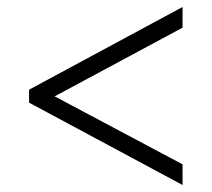

<svg xmlns="http://www.w3.org/2000/svg" viewBox="-20 -632 604 548"><path d="M501 -104V-163L136 -357L501 -553V-612L63 -376V-339Z"/></svg>

Font: Noto Serif Gurmukhi Medium
Style: Regular
Weight: 500
Designer: Vaibhav Singh and the Monotype Design Team
Foundry: Monotype Imaging Inc.
Version: Version 2.004